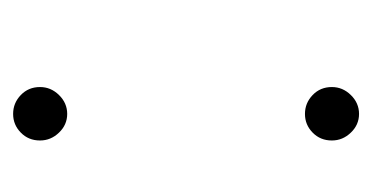

<svg xmlns="http://www.w3.org/2000/svg" viewBox="-160 -412 580 300"><g transform="rotate(-90 130.0 -262.0)"><path d="M102 -447Q85 -447 72.8 -459.8Q60.5 -472.5 60.5 -489.5Q60.5 -507.5 72.8 -519.5Q85 -531.5 102 -531.5Q119 -531.5 131.5 -519.5Q144 -507.5 144 -489.5Q144 -472.5 131.5 -459.8Q119 -447 102 -447ZM102 9Q85 9 72.8 -3.8Q60.5 -16.5 60.5 -33.5Q60.5 -51.5 72.8 -63.5Q85 -75.5 102 -75.5Q119 -75.5 131.5 -63.5Q144 -51.5 144 -33.5Q144 -16.5 131.5 -3.8Q119 9 102 9Z"/></g></svg>

Font: Imbue 10pt ExtraLight
Style: Regular
Weight: 200
Designer: Tyler Finck
Foundry: Etcetera Type Company
Version: Version 1.102; ttfautohint (v1.8.3)